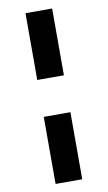

<svg xmlns="http://www.w3.org/2000/svg" viewBox="-96 -775 536 957"><g transform="rotate(-10 172.5 -296.0)"><path d="M104.9 -202.7H239.8V136.7H104.9ZM239.8 -727.5V-389.5H104.9V-727.5Z"/></g></svg>

Font: Inter V
Style: 
Weight: 400
Designer: Rasmus Andersson
Foundry: rsms
Version: Version 4.000;git-a3f224843